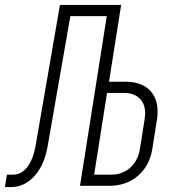

<svg xmlns="http://www.w3.org/2000/svg" viewBox="-70 -750 690 775"><path d="M-50 5 -42 -45H-17Q16 -45 39.5 -75Q63 -105 73 -158L172 -730H419L370 -420H438Q498 -420 532 -388Q566 -356 566 -300Q566 -280 564 -270L545 -150Q534 -81 487 -40.5Q440 0 371 0H253L361 -685H214L122 -158Q109 -84 69 -39.5Q29 5 -25 5ZM378 -45Q424 -45 455.5 -73Q487 -101 495 -150L514 -270Q516 -286 516 -292Q516 -331 493 -353Q470 -375 430 -375H362L310 -45Z"/></svg>

Font: JetBrains Mono Extra Light
Style: Italic
Weight: 200
Italic angle: -9°
Monospace: yes
Designer: Philipp Nurullin, Konstantin Bulenkov
Foundry: JetBrains
Version: 2.002